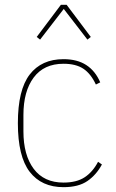

<svg xmlns="http://www.w3.org/2000/svg" viewBox="-20 -763 479 795"><path d="M243 12Q152 12 103 -51.5Q54 -115 54 -253Q54 -391 103 -454.5Q152 -518 243 -518Q300 -518 337.5 -493.5Q375 -469 395 -422L377 -413Q356 -458 325 -478.5Q294 -499 243 -499Q162 -499 119.5 -442Q77 -385 77 -287V-219Q77 -121 119.5 -64Q162 -7 243 -7Q297 -7 330.5 -29Q364 -51 386 -93L402 -82Q379 -39 342 -13.5Q305 12 243 12ZM256 -743 356 -610 342 -599 244 -726 146 -599 132 -610 232 -743Z"/></svg>

Font: IBM Plex Sans Cond Thin
Style: Regular
Weight: 100
Width: 3
Designer: Mike Abbink, Paul van der Laan, Pieter van Rosmalen
Foundry: Bold Monday
Version: Version 1.3